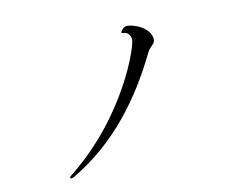

<svg xmlns="http://www.w3.org/2000/svg" viewBox="-91 -836 1182 930"><g transform="rotate(-15 500.0 -371.0)"><path d="M173 -52C399 -159 558 -341 678 -542C697 -573 720 -571 720 -601C720 -623 704 -645 690 -657C663 -681 623 -693 609 -693C593 -693 577 -674 577 -669C577 -665 582 -664 585 -664C609 -661 618 -643 618 -623C618 -589 482 -275 169 -67C157 -59 155 -56 155 -53C155 -50 158 -49 161 -49C163 -49 166 -49 173 -52Z"/></g></svg>

Font: Shippori Mincho OTF
Style: Regular
Weight: 400
Designer: FONTDASU
Foundry: FONTDASU / Google Inc. / but / Adobe
Version: Version 3.300;hotconv 1.0.109;makeotfexe 2.5.65596